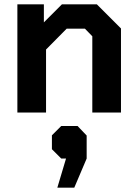

<svg xmlns="http://www.w3.org/2000/svg" viewBox="-20 -518 632 884"><path d="M60 -498H182V-415L265 -498H426L537 -387V0H405V-351L371 -386H287L192 -290V0H60ZM284 212H262L219 169V105L262 62H337L379 106V212L322 346H244Z"/></svg>

Font: Chakra Petch
Style: Bold
Weight: 700
Designer: Katatrad Aksorn Co.,Ltd.
Foundry: Cadson Demak Co.,Ltd.
Version: Version 1.000; ttfautohint (v1.6)